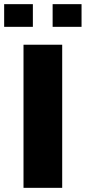

<svg xmlns="http://www.w3.org/2000/svg" viewBox="-28 -903 412 923"><path d="M85 0V-688H271V0ZM-8 -774V-883H130V-774ZM225 -774V-883H364V-774Z"/></svg>

Font: Saira Expanded
Style: Bold
Weight: 700
Width: 7
Designer: Hector Gatti with collaboration of the Omnibus-Type team
Foundry: Omnibus-Type
Version: Version 1.100; ttfautohint (v1.8.3)